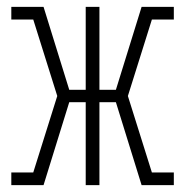

<svg xmlns="http://www.w3.org/2000/svg" viewBox="-20 -540 540 560"><path d="M13 0V-37H77L147 -260L77 -483H13V-520H107L182 -278H230V-520H270V-278H318L393 -520H487V-483H423L353 -260L423 -37H487V0H393L318 -242H270V0H230V-242H182L107 0Z"/></svg>

Font: Iosevka Curly Slab Extralight
Style: Regular
Weight: 200
Monospace: yes
Designer: Belleve Invis
Foundry: Belleve Invis
Version: Version 22.1.2; ttfautohint (v1.8.4)